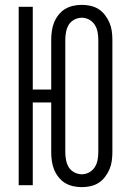

<svg xmlns="http://www.w3.org/2000/svg" viewBox="-20 -763 540 791"><path d="M317 8Q299 8 281 4Q263 0 247.5 -9.5Q232 -19 220.5 -34Q209 -49 202.5 -65.5Q196 -82 193.5 -100Q191 -118 191 -137V-341H115V0H57V-735H115V-394H191V-599Q191 -617 193.5 -635Q196 -653 202.5 -669.5Q209 -686 220.5 -701Q232 -716 247.5 -725.5Q263 -735 281 -739Q299 -743 317 -743Q335 -743 353 -739Q371 -735 386 -725.5Q401 -716 412.5 -701Q424 -686 431 -669.5Q438 -653 440.5 -635Q443 -617 443 -599V-137Q443 -118 440.5 -100Q438 -82 431 -65.5Q424 -49 412.5 -34Q401 -19 386 -9.5Q371 0 353 4Q335 8 317 8ZM317 -45Q333 -45 347.5 -53Q362 -61 370.5 -74.5Q379 -88 382 -104Q385 -120 385 -137V-599Q385 -615 382 -631Q379 -647 370.5 -660.5Q362 -674 347.5 -682Q333 -690 317 -690Q301 -690 286 -682Q271 -674 263 -660.5Q255 -647 252 -631Q249 -615 249 -599V-137Q249 -120 252 -104Q255 -88 263 -74.5Q271 -61 286 -53Q301 -45 317 -45Z"/></svg>

Font: Iosevka Term Curly Light
Style: Regular
Weight: 300
Designer: Belleve Invis
Foundry: Belleve Invis
Version: Version 32.3.0